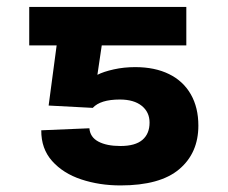

<svg xmlns="http://www.w3.org/2000/svg" viewBox="-20 -534 665 561"><path d="M122.1 -225.6 145.5 -401.4H65.4V-513.7H524.4V-401.4H277.3L264.6 -315.4Q282.7 -324.7 312.5 -331.3Q342.3 -337.9 375 -337.9Q432.6 -337.9 474.1 -317.4Q515.6 -296.9 537.6 -258.3Q559.6 -219.7 559.6 -167Q559.6 -86.9 503.7 -39.6Q447.8 7.8 332 7.8Q270.5 7.8 217.5 -9.8Q164.6 -27.3 132.3 -63.5Q100.1 -99.6 100.6 -153.3L241.2 -159.2Q243.2 -133.3 267.3 -120.4Q291.5 -107.4 332 -107.4Q375 -107.4 396 -125.2Q417 -143.1 417 -175.8Q417 -206.5 394 -224.9Q371.1 -243.2 330.1 -243.2Q273.4 -243.2 251 -218.8Z"/></svg>

Font: Pretendard Std
Style: Bold
Weight: 700
Designer: Base glyphs from Inter by Rasmus Andersson; Hangeul glyphs from Noto Sans CJK(Source Han Sans) by Jang Soo-young and Kan
Foundry: Kil Hyung-jin
Version: Version 1.309